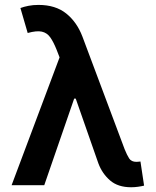

<svg xmlns="http://www.w3.org/2000/svg" viewBox="-20 -761 640 789"><path d="M518.8 8.5Q464.8 8.5 432.4 -19.5Q399.9 -47.6 384.2 -89.8L291.2 -355.8H284.8L161.9 0H27.7L224.8 -525.2L212.4 -557.2Q199.6 -589.1 186.3 -607.8Q172.9 -626.4 151.8 -631Q130.7 -635.7 93.8 -625.4L63.9 -728Q77.8 -733.3 96.6 -737Q115.4 -740.8 138.1 -740.8Q208.1 -740.8 252 -705.6Q295.8 -670.5 318.5 -611.2L492.2 -147.7Q501.8 -123.9 510.8 -109.9Q519.9 -95.9 540.5 -95.9Q544.4 -95.9 548.1 -96.4Q551.8 -96.9 557.2 -97.3L572.1 1.8Q562.5 4.3 547.9 6.4Q533.4 8.5 518.8 8.5Z"/></svg>

Font: Inter UI Semi Bold
Style: Regular
Weight: 600
Designer: Rasmus Andersson
Foundry: rsms
Version: 3.2;8d6f07862